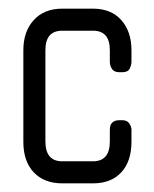

<svg xmlns="http://www.w3.org/2000/svg" viewBox="-20 -424 357 444"><path d="M124 0Q82 0 58 -25.5Q34 -51 34 -96V-308Q34 -351 58 -377.5Q82 -404 124 -404H195Q237 -404 260.5 -377.5Q284 -351 284 -308V-281Q284 -274 280 -265.5Q276 -257 263 -257H256Q244 -257 239 -264.5Q234 -272 234 -281V-308Q234 -353 195 -353H124Q85 -353 85 -308V-97Q85 -51 124 -51H195Q234 -51 234 -97V-124Q234 -146 256 -146H263Q274 -146 279 -138.5Q284 -131 284 -124V-96Q284 -51 260.5 -25.5Q237 0 195 0Z"/></svg>

Font: Chathura
Style: ExtraBold
Weight: 800
Designer: Appaji Ambarisha Darbha
Foundry: Aditya Fonts
Version: Version 1.001 2016